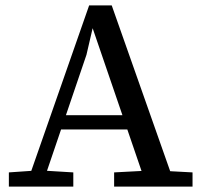

<svg xmlns="http://www.w3.org/2000/svg" viewBox="-20 -695 752 715"><path d="M13 0V-53L115 -60H137L253 -53V0ZM76 0 312 -675H396L634 0H527L325 -590L302 -491L135 0ZM189 -213V-266H488V-213ZM405 0V-53L538 -60H566L697 -53V0Z"/></svg>

Font: Source Serif 4
Style: Regular
Weight: 400
Designer: Frank Grießhammer
Foundry: Adobe Systems Incorporated
Version: Version 4.004;hotconv 1.0.116;makeotfexe 2.5.65601